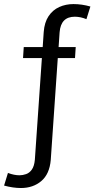

<svg xmlns="http://www.w3.org/2000/svg" viewBox="-106 -709 464 942"><path d="M-3.5 213.5Q-41.5 213.5 -86 201.5L-67 139.5Q-36.5 151 -10 151Q5.5 151 22 145.2Q38.5 139.5 50.2 123Q62 106.5 65 75L99.5 -424H7L10.5 -478H103.5L108.5 -552Q112 -599 132.2 -629.5Q152.5 -660 184.5 -674.5Q216.5 -689 254.5 -689Q295.5 -689 337.5 -677L318 -615Q289 -627 261 -627Q192.5 -627 186.5 -551L181.5 -478H265.5L262 -424H177.5L143 76Q137 145 96.8 179.2Q56.5 213.5 -3.5 213.5Z"/></svg>

Font: Betina Sans
Style: Regular
Weight: 400
Designer: Jonathan Pinhorn (font) & Cristiano Sobral (main changes)
Version: Version 2.001;April 28, 2021;FontCreator 13.0.0.2655 32-bit;